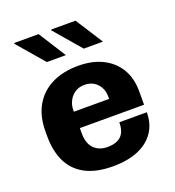

<svg xmlns="http://www.w3.org/2000/svg" viewBox="-135 -843 871 958"><g transform="rotate(-20 300.0 -363.5)"><path d="M303 10Q214 10 156.5 -20.5Q99 -51 71.5 -108Q44 -165 44 -242V-269Q44 -349 76.5 -405.5Q109 -462 168.5 -491.5Q228 -521 309 -521Q384 -521 438.5 -493.5Q493 -466 522.5 -416.5Q552 -367 552 -298V-226H211V-199Q211 -144 238 -117Q265 -90 309 -90Q358 -90 382 -113.5Q406 -137 406 -186H552Q552 -124 521.5 -80Q491 -36 435.5 -13Q380 10 303 10ZM211 -313H398V-326Q398 -354 386 -375.5Q374 -397 353.5 -409Q333 -421 306 -421Q277 -421 256 -407.5Q235 -394 223 -371Q211 -348 211 -321ZM365 -592 243 -734 247 -737H374L467 -592ZM169 -592 47 -734 49 -737H178L270 -592Z"/></g></svg>

Font: Chivo Mono Medium
Style: Bold
Weight: 700
Monospace: yes
Version: Version 1.008